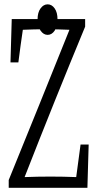

<svg xmlns="http://www.w3.org/2000/svg" viewBox="-20 -893 458 903"><path d="M21 -46.4Q167 -404.8 306.6 -752.9Q252.4 -755.4 197.5 -755.4Q142.6 -755.4 87.4 -752.9Q76.7 -681.2 66.4 -599.6Q66.4 -599.6 29.3 -599.6Q32.2 -706.1 35.2 -803.2Q35.2 -803.2 380.4 -803.2Q380.4 -790.5 380.4 -767.6Q235.8 -418.5 95.7 -60.1Q156.2 -62.5 216.8 -62.5Q277.3 -62.5 338.4 -60.1Q348.6 -141.6 358.9 -213.4Q358.9 -213.4 397 -213.4Q394 -116.7 391.1 -9.8Q391.1 -9.8 21 -9.8Q21 -33.2 21 -46.4ZM237.1 -749Q223.6 -729 204.1 -729Q184.6 -729 170.7 -749Q156.7 -769 156.7 -801.8Q156.7 -834.5 170.7 -853.5Q184.6 -872.6 204.1 -872.6Q223.6 -872.6 237.1 -853.5Q250.5 -834.5 250.5 -801.8Q250.5 -769 237.1 -749Z"/></svg>

Font: Scarab Serif
Style: Light
Weight: 300
Designer: John Roberts
Foundry: Scarab
Version: 1.0